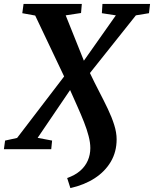

<svg xmlns="http://www.w3.org/2000/svg" viewBox="-52 -763 788 982"><path d="M308 199 291.5 147.5Q331.5 133.5 357.8 110.8Q384 88 397 58.2Q410 28.5 410 -6Q410 -33.5 401.2 -67.2Q392.5 -101 377.5 -139Q362.5 -177 344 -218.2Q325.5 -259.5 306.5 -302.5L140.5 -58L214.5 -44L210 0H-32L-26 -44L35.5 -57.5L276 -372L128 -683.5L62 -695.5L68.5 -743H366.5L362.5 -696.5L284 -684.5L377 -452.5L540.5 -684.5L469 -695.5L472 -743H715.5L710 -695.5L643 -684.5L408 -389.5Q431 -341 455 -295Q479 -249 499.5 -206Q520 -163 532.2 -124Q544.5 -85 544.5 -50.5Q544.5 13.5 514.8 64Q485 114.5 432 148.8Q379 183 308 199Z"/></svg>

Font: Merriweather 28pt
Style: Bold Italic
Weight: 700
Italic angle: -7.8°
Version: Version 2.101